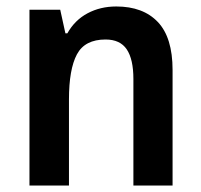

<svg xmlns="http://www.w3.org/2000/svg" viewBox="-20 -573 621 593"><path d="M339 -553Q422 -553 467.5 -505Q513 -457 513 -357V0H392V-329Q392 -390 371.5 -420.5Q351 -451 306 -451Q242 -451 217.5 -405Q193 -359 193 -266V0H71V-543H166L182 -470H188Q211 -511 250.5 -532Q290 -553 339 -553Z"/></svg>

Font: Noto Sans Lao SemiCondensed SemiBold
Style: Regular
Weight: 600
Width: 4
Designer: Monotype Design Team
Foundry: Monotype Imaging Inc.
Version: Version 2.003; ttfautohint (v1.8.4.7-5d5b)